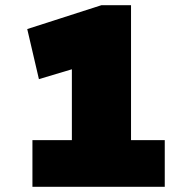

<svg xmlns="http://www.w3.org/2000/svg" viewBox="-20 -720 712 740"><path d="M105 0V-180H257V-453L130 -415L85 -608L371 -700H485V-180H615V0Z"/></svg>

Font: Georama Black
Style: Regular
Weight: 900
Designer: Jean-Baptiste Levee
Foundry: Production Type
Version: Version 1.001